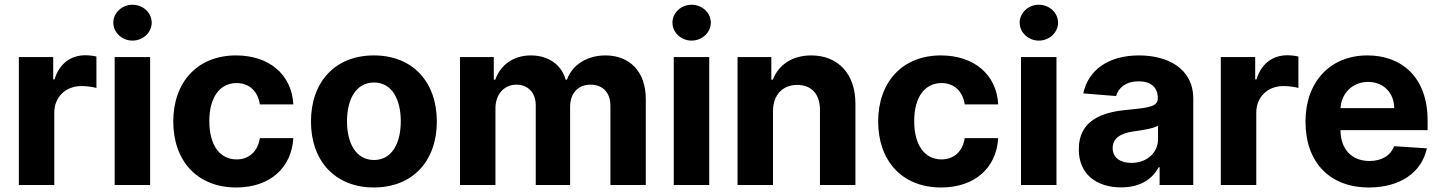

<svg xmlns="http://www.w3.org/2000/svg" viewBox="-20 -789 6148 819"><path d="M60.4 0H211.6V-308.6C211.6 -375.7 260.7 -421.9 327.4 -421.9C348.4 -421.9 377.1 -418.3 391.3 -413.7V-547.9C377.8 -551.1 359 -553.3 343.8 -553.3C282.7 -553.3 232.6 -517.8 212.7 -450.3H207V-545.5H60.4Z M469.1 0H620.4V-545.5H469.1ZM545.1 -615.8C590.2 -615.8 627.1 -650.2 627.1 -692.5C627.1 -734.4 590.2 -768.8 545.1 -768.8C500.4 -768.8 463.4 -734.4 463.4 -692.5C463.4 -650.2 500.4 -615.8 545.1 -615.8Z M987.6 10.7C1132.8 10.7 1224.1 -74.6 1231.2 -199.9H1088.4C1079.5 -141.7 1041.2 -109 989.3 -109C918.7 -109 872.9 -168.3 872.9 -272.7C872.9 -375.7 919 -434.7 989.3 -434.7C1044.7 -434.7 1080.3 -398.1 1088.4 -343.8H1231.2C1224.8 -469.8 1129.3 -552.6 986.9 -552.6C821.4 -552.6 719.1 -437.9 719.1 -270.6C719.1 -104.8 819.6 10.7 987.6 10.7Z M1574.9 10.7C1740.4 10.7 1843.4 -102.6 1843.4 -270.6C1843.4 -439.6 1740.4 -552.6 1574.9 -552.6C1409.4 -552.6 1306.5 -439.6 1306.5 -270.6C1306.5 -102.6 1409.4 10.7 1574.9 10.7ZM1575.6 -106.5C1499.3 -106.5 1460.2 -176.5 1460.2 -271.7C1460.2 -366.8 1499.3 -437.1 1575.6 -437.1C1650.6 -437.1 1689.6 -366.8 1689.6 -271.7C1689.6 -176.5 1650.6 -106.5 1575.6 -106.5Z M1942.1 0H2093.4V-327.4C2093.4 -387.8 2131.7 -427.9 2182.2 -427.9C2231.9 -427.9 2265.3 -393.8 2265.3 -340.2V0H2411.9V-333.1C2411.9 -389.6 2444.2 -427.9 2499.3 -427.9C2547.6 -427.9 2583.8 -397.7 2583.8 -337V0H2734.7V-366.8C2734.7 -485.1 2664.4 -552.6 2562.9 -552.6C2483 -552.6 2420.8 -511.7 2398.4 -449.2H2392.8C2375.4 -512.4 2319.6 -552.6 2244.7 -552.6C2171.2 -552.6 2115.4 -513.5 2092.7 -449.2H2086.3V-545.5H1942.1Z M2854 0H3005.3V-545.5H2854ZM2930 -615.8C2975.1 -615.8 3012.1 -650.2 3012.1 -692.5C3012.1 -734.4 2975.1 -768.8 2930 -768.8C2885.3 -768.8 2848.4 -734.4 2848.4 -692.5C2848.4 -650.2 2885.3 -615.8 2930 -615.8Z M3277.3 -315.3C3277.7 -385.7 3319.6 -426.8 3380.7 -426.8C3441.4 -426.8 3478 -387.1 3477.6 -320.3V0H3628.9V-347.3C3628.9 -474.4 3554.3 -552.6 3440.7 -552.6C3359.7 -552.6 3301.1 -512.8 3276.6 -449.2H3270.2V-545.5H3126.1V0H3277.3Z M3994.3 10.7C4139.6 10.7 4230.8 -74.6 4237.9 -199.9H4095.2C4086.3 -141.7 4047.9 -109 3996.1 -109C3925.4 -109 3879.6 -168.3 3879.6 -272.7C3879.6 -375.7 3925.8 -434.7 3996.1 -434.7C4051.5 -434.7 4087 -398.1 4095.2 -343.8H4237.9C4231.5 -469.8 4136 -552.6 3993.6 -552.6C3828.1 -552.6 3725.9 -437.9 3725.9 -270.6C3725.9 -104.8 3826.3 10.7 3994.3 10.7Z M4335.2 0H4486.5V-545.5H4335.2ZM4411.2 -615.8C4456.3 -615.8 4493.3 -650.2 4493.3 -692.5C4493.3 -734.4 4456.3 -768.8 4411.2 -768.8C4366.5 -768.8 4329.5 -734.4 4329.5 -692.5C4329.5 -650.2 4366.5 -615.8 4411.2 -615.8Z M4762.8 10.3C4843.4 10.3 4895.6 -24.9 4922.2 -75.6H4926.5V0H5070V-367.9C5070 -497.9 4959.9 -552.6 4838.4 -552.6C4707.7 -552.6 4621.8 -490.1 4600.9 -390.6L4740.8 -379.3C4751.1 -415.5 4783.4 -442.1 4837.7 -442.1C4889.2 -442.1 4918.7 -416.2 4918.7 -371.4V-369.3C4918.7 -334.2 4881.4 -329.5 4786.6 -320.3C4678.6 -310.4 4581.7 -274.1 4581.7 -152.3C4581.7 -44.4 4658.7 10.3 4762.8 10.3ZM4806.1 -94.1C4759.6 -94.1 4726.2 -115.8 4726.2 -157.3C4726.2 -199.9 4761.4 -220.9 4814.6 -228.3C4847.7 -233 4901.6 -240.8 4919.7 -252.8V-195C4919.7 -137.8 4872.5 -94.1 4806.1 -94.1Z M5187.5 0H5338.8V-308.6C5338.8 -375.7 5387.8 -421.9 5454.5 -421.9C5475.5 -421.9 5504.3 -418.3 5518.5 -413.7V-547.9C5505 -551.1 5486.2 -553.3 5470.9 -553.3C5409.8 -553.3 5359.7 -517.8 5339.8 -450.3H5334.2V-545.5H5187.5Z M5819.2 10.7C5954.2 10.7 6045.1 -55 6066.4 -156.2L5926.5 -165.5C5911.2 -123.9 5872.2 -102.3 5821.7 -102.3C5746.1 -102.3 5698.2 -152.3 5698.2 -233.7V-234H6069.6V-275.6C6069.6 -460.9 5957.4 -552.6 5813.2 -552.6C5652.7 -552.6 5548.7 -438.6 5548.7 -270.2C5548.7 -97.3 5651.3 10.7 5819.2 10.7ZM5698.2 -327.8C5701.3 -389.9 5748.6 -439.6 5815.7 -439.6C5881.4 -439.6 5926.8 -392.8 5927.2 -327.8Z"/></svg>

Font: Karasuma Gothic
Style: Bold
Weight: 700
Designer: Rasmus Andersson / Ryoko Nishizuka
Foundry: Genbu
Version: Version 1.00